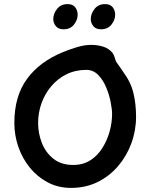

<svg xmlns="http://www.w3.org/2000/svg" viewBox="-20 -917 738 937"><path d="M327 0Q264 0 213 -27Q162 -54 125.5 -99Q89 -144 69.5 -200.5Q50 -257 50 -317Q50 -447 111.5 -531.5Q173 -616 288 -663Q317 -675 354.5 -686.5Q392 -698 425 -698Q455 -698 483 -689.5Q511 -681 530 -658Q537 -647 540 -635.5Q543 -624 548 -613H549Q551 -610 557.5 -600.5Q564 -591 571 -581.5Q578 -572 580 -568Q618 -517 631 -463.5Q644 -410 644 -347Q644 -280 621 -217.5Q598 -155 556 -106Q514 -57 456 -28.5Q398 0 327 0ZM337 -112Q385 -112 420.5 -134.5Q456 -157 479.5 -194.5Q503 -232 515 -275.5Q527 -319 527 -361Q527 -383 520 -419Q513 -455 498 -491Q483 -527 459 -551.5Q435 -576 401 -576Q348 -576 304.5 -554.5Q261 -533 230 -496Q199 -459 182.5 -413Q166 -367 166 -317Q166 -266 184.5 -219Q203 -172 241 -142Q279 -112 337 -112ZM473 -774Q448 -774 435.5 -789.5Q423 -805 423 -824Q423 -850 441.5 -873.5Q460 -897 493 -897Q518 -897 530 -881.5Q542 -866 542 -845Q542 -820 524 -797Q506 -774 473 -774ZM290 -774Q265 -774 252.5 -789.5Q240 -805 240 -824Q240 -850 258.5 -873.5Q277 -897 310 -897Q335 -897 347 -881.5Q359 -866 359 -845Q359 -820 341 -797Q323 -774 290 -774Z"/></svg>

Font: Fuzzy Bubbles
Style: Bold
Weight: 700
Designer: Robert E. Leuschke
Foundry: Robert E. Leuschke
Version: Version 1.010; ttfautohint (v1.8.3)